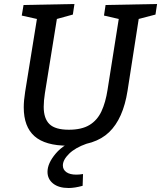

<svg xmlns="http://www.w3.org/2000/svg" viewBox="-20 -720 807 962"><path d="M509 -695 767 -700 759 -647 675 -625 619 -265Q597 -125 526.5 -57.5Q456 10 320 10Q207 10 153 -37.5Q99 -85 99 -182Q99 -216 106 -260L165 -625L89 -642L98 -695L353 -700L345 -647L265 -625L205 -253Q202 -234 200.5 -217Q199 -200 199 -185Q199 -126 228 -98Q257 -70 325 -70Q389 -70 428 -93.5Q467 -117 488 -161.5Q509 -206 519 -271L575 -625L501 -642ZM324 222Q274 222 246 199.5Q218 177 218 141Q218 98 259.5 49Q301 0 384 -29L414 0Q357 20 326 50.5Q295 81 295 109Q295 130 312.5 142.5Q330 155 362 155Q378 155 396 152L394 211Q354 222 324 222Z"/></svg>

Font: Bitter Medium
Style: Italic
Weight: 500
Italic angle: -9°
Designer: Sol Matas, and Bitter project Authors
Foundry: Sol Matas
Version: Version 2.001